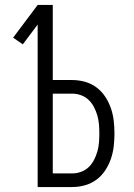

<svg xmlns="http://www.w3.org/2000/svg" viewBox="-20 -755 540 775"><path d="M132 0V-656L72 -576L33 -603L132 -735H193V-432H271Q297 -432 322.5 -425Q348 -418 369 -402.5Q390 -387 404.5 -365Q419 -343 427.5 -318.5Q436 -294 439 -268Q442 -242 442 -216Q442 -190 439 -164Q436 -138 427.5 -113.5Q419 -89 404.5 -67Q390 -45 369 -29.5Q348 -14 322.5 -7Q297 0 271 0ZM193 -55H271Q290 -55 307.5 -61.5Q325 -68 338 -80.5Q351 -93 359.5 -109.5Q368 -126 373 -143.5Q378 -161 379.5 -179.5Q381 -198 381 -216Q381 -234 379.5 -252.5Q378 -271 373 -288.5Q368 -306 359.5 -322.5Q351 -339 338 -351.5Q325 -364 307.5 -370.5Q290 -377 271 -377H193Z"/></svg>

Font: Iosevka Light
Style: Regular
Weight: 300
Monospace: yes
Designer: Belleve Invis
Foundry: Belleve Invis
Version: Version 32.5.0; ttfautohint (v1.8.4)